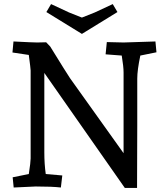

<svg xmlns="http://www.w3.org/2000/svg" viewBox="-20 -913 801 940"><path d="M741 -710 746 -657 667 -641Q652 -570 652 -528V-297L651 7H591L197 -556V-167Q197 -110 204 -61L285 -54L278 5Q235 0 155 0L47 5L42 -45L121 -61Q130 -119 130 -137V-568Q130 -576 121 -644L41 -656L46 -710Q142 -705 162 -705L206 -706L226 -685Q308 -552 323 -530L585 -163V-558Q585 -587 576 -641L497 -647L503 -707L585 -705ZM532 -893 555 -854 381 -747 207 -854 230 -893 318 -852 381 -827 444 -852Z"/></svg>

Font: Andada
Style: Regular
Weight: 400
Designer: Carolina Giovagnoli
Foundry: Carolina Giovagnoli
Version: Version 1.003